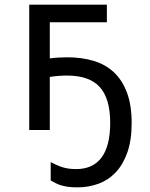

<svg xmlns="http://www.w3.org/2000/svg" viewBox="-20 -556 640 821"><path d="M312 245.1Q292 245.1 276.1 243.4Q260.3 241.7 246.8 238Q233.4 234.4 221.4 228.8Q209.5 223.1 196.8 215.8V137.2Q209 143.6 220.7 148.9Q232.4 154.3 245.1 158.4Q257.8 162.6 272.7 164.8Q287.6 167 306.2 167Q340.3 167 367.2 155.3Q394 143.6 412.8 119.4Q431.6 95.2 441.4 57.9Q451.2 20.5 451.2 -30.8Q451.2 -133.8 407 -183.3Q362.8 -232.9 266.1 -232.9Q250.5 -232.9 230.2 -231.4Q210 -230 192.9 -227.1V0H105V-536.1H437V-460.9H192.9V-306.2Q209.5 -308.6 228.5 -309.8Q247.6 -311 268.1 -311Q329.1 -311 379.9 -295.9Q430.7 -280.8 466.8 -247.1Q502.9 -213.4 522.9 -159.9Q543 -106.4 543 -29.8Q543 43.9 524.4 96.2Q505.9 148.4 474.4 181.4Q442.9 214.4 400.9 229.7Q358.9 245.1 312 245.1Z"/></svg>

Font: WenQuanYi Micro Hei Mono
Style: Regular
Weight: 400
Foundry: Ascender Corporation
Version: Version 0.2.0-beta